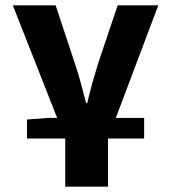

<svg xmlns="http://www.w3.org/2000/svg" viewBox="-20 -518 640 718"><path d="M81 0V-71L157 -77H519V0ZM224 180V0L28 -498H188L261 -278Q274 -239 283 -204.5Q292 -170 302 -132H306Q315 -170 324.5 -204.5Q334 -239 346 -278L420 -498H572L384 0V180Z"/></svg>

Font: Source Code Pro ExtraBold
Style: Regular
Weight: 800
Monospace: yes
Designer: Paul D. Hunt, Teo Tuominen
Foundry: Adobe Systems Incorporated
Version: Version 1.018;hotconv 1.0.116;makeotfexe 2.5.65601